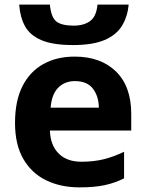

<svg xmlns="http://www.w3.org/2000/svg" viewBox="-20 -801 631 831"><path d="M303 -556Q416 -556 482 -491.5Q548 -427 548 -308V-236H196Q198 -173 233.5 -137Q269 -101 332 -101Q385 -101 428 -111.5Q471 -122 517 -144V-29Q477 -9 432.5 0.5Q388 10 325 10Q243 10 180 -20.5Q117 -51 81 -113Q45 -175 45 -269Q45 -365 77.5 -428.5Q110 -492 168 -524Q226 -556 303 -556ZM304 -450Q261 -450 232.5 -422Q204 -394 199 -335H408Q407 -385 382 -417.5Q357 -450 304 -450ZM537 -781Q532 -729 508 -689.5Q484 -650 433 -628Q382 -606 296 -606Q208 -606 158.5 -627.5Q109 -649 88 -688Q67 -727 63 -781H196Q201 -726 224 -708Q247 -690 299 -690Q342 -690 369.5 -709.5Q397 -729 402 -781Z"/></svg>

Font: Noto IKEA Simplified Chinese
Style: Bold
Weight: 700
Designer: Monotype Design Team
Foundry: Monotype Imaging Inc.
Version: Version 1.100